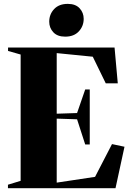

<svg xmlns="http://www.w3.org/2000/svg" viewBox="-20 -994 688 1014"><path d="M89 -39V-706L22.5 -725V-743H585L602 -554H538.5L470 -694.5L279.5 -713.5V-393.5L387 -397L430 -521.5H454V-231H430L387 -364L279.5 -367.5V-29.5L482 -60L571.5 -233L637.5 -219L590 0H22V-18.5ZM323.5 -800.5Q283 -800.5 261.5 -823.8Q240 -847 240 -879.5Q240 -918.5 265.8 -946Q291.5 -973.5 337.5 -973.5H338.5Q379 -973.5 400.5 -950.2Q422 -927 422 -894.5Q422 -856 396.2 -828.2Q370.5 -800.5 324.5 -800.5Z"/></svg>

Font: Merriweather 144pt Black
Style: Regular
Weight: 900
Version: Version 2.100